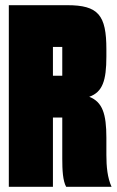

<svg xmlns="http://www.w3.org/2000/svg" viewBox="-20 -720 450 740"><path d="M390 -189C390 -281 375 -327 324 -347C375 -365 390 -409 390 -502V-530C390 -662 359 -700 239 -700H14V0H184V-267H220V-109C220 -65 222 -23 235 0H410C394 -35 390 -78 390 -123ZM220 -428H184V-539H220Z"/></svg>

Font: Queering Heavy
Style: Bold
Weight: 900
Designer: Adam Naccarato
Foundry: adamnac
Version: Version 2.000;hotconv 1.0.109;makeotfexe 2.5.65596